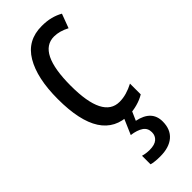

<svg xmlns="http://www.w3.org/2000/svg" viewBox="-256 -583 858 858"><g transform="rotate(-45 173.5 -153.5)"><path d="M221 10Q43 10 43 -265Q43 -397 87.5 -472Q132 -547 223 -547Q255 -547 280 -540.5Q305 -534 326 -522L301 -455Q263 -475 229 -475Q126 -475 126 -266Q126 -61 230 -61Q252 -61 274.5 -67.5Q297 -74 320 -86V-18Q299 -5 271.5 2.5Q244 10 221 10ZM304 137Q304 187 273 213.5Q242 240 186 240Q150 240 130 234V180Q150 186 173 186Q205 186 220.5 172.5Q236 159 236 137Q236 111 216 97.5Q196 84 160 79L194 0H243L221 50Q304 67 304 137Z"/></g></svg>

Font: Noto Sans Malayalam ExtraCondensed
Style: Regular
Weight: 400
Width: 2
Designer: Jelle Bosma - Monotype Design Team
Foundry: Monotype Imaging Inc.
Version: Version 2.104; ttfautohint (v1.8.4.7-5d5b)